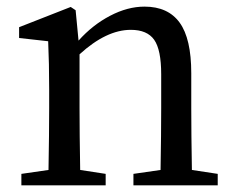

<svg xmlns="http://www.w3.org/2000/svg" viewBox="-20 -554 703 574"><path d="M553.7 -45.9 630.9 -34.2V0H378.9V-34.2L460 -45.9Q461.9 -155.3 461.9 -230.5V-332Q461.9 -405.3 440.9 -435.1Q419.9 -464.8 371.1 -464.8Q297.9 -464.8 217.8 -391.6V-230.5Q217.8 -157.2 219.7 -45.9L295.9 -34.2V0H43.9V-34.2L125 -45.9Q127 -157.2 127 -230.5V-287.1Q127 -365.2 124 -430.7L37.1 -440.4V-472.7L191.4 -533.2L206.1 -523.4L214.8 -432.6Q256.8 -479.5 309.1 -506.8Q361.3 -534.2 412.1 -534.2Q482.4 -534.2 517.1 -486.3Q551.8 -438.5 551.8 -335V-230.5Q551.8 -155.3 553.7 -45.9Z"/></svg>

Font: GenYoMin TW TTF Medium
Style: Regular
Weight: 500
Version: Version 1.300